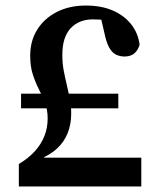

<svg xmlns="http://www.w3.org/2000/svg" viewBox="-20 -673 579 693"><path d="M56 -282V-335H407V-282ZM48 0V-81Q83 -102 106 -127.5Q129 -153 140.5 -182.5Q152 -212 152 -245Q152 -277 142.5 -301.5Q133 -326 120.5 -350.5Q108 -375 98.5 -404Q89 -433 89 -472Q89 -525 114 -565.5Q139 -606 184.5 -629.5Q230 -653 290 -653Q345 -653 386 -635.5Q427 -618 452.5 -586.5Q478 -555 484 -512Q478 -491 464.5 -480Q451 -469 430 -469Q414 -469 400.5 -475Q387 -481 377 -496.5Q367 -512 360 -540L342 -618L411 -592Q383 -598 360 -600.5Q337 -603 315 -603Q265 -603 235 -571Q205 -539 205 -475Q205 -444 210 -418Q215 -392 221 -367Q227 -342 232 -317Q237 -292 237 -263Q237 -224 224 -192Q211 -160 186 -137Q161 -114 122 -98L139 -128V-104H490V0Z"/></svg>

Font: Source Serif 4 SemiBold
Style: Regular
Weight: 600
Designer: Frank Grießhammer
Foundry: Adobe Systems Incorporated
Version: Version 4.004;hotconv 1.0.116;makeotfexe 2.5.65601